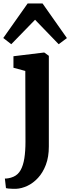

<svg xmlns="http://www.w3.org/2000/svg" viewBox="-38 -880 418 1142"><path d="M58 243Q47.5 243 34.8 242.8Q22 242.5 11.8 241.5Q1.5 240.5 -2.5 239L-9 182Q-2 182.5 12.2 180.2Q26.5 178 42.5 171Q69 159.5 84.5 132Q100 104.5 106.8 61.8Q113.5 19 113.5 -37L112.5 -458L42 -477V-545.5L223 -567.5H225.5L252.5 -548V-8.5Q252.5 53.5 234.8 100.2Q217 147 188 178.2Q159 209.5 124.8 225.5Q90.5 241.5 58 243ZM29 -617 -18.5 -654 126.5 -859.5H215L360 -653.5L311 -617L170.5 -762.5Z"/></svg>

Font: Merriweather 20pt
Style: Bold
Weight: 700
Version: Version 2.100